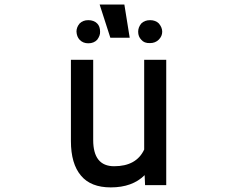

<svg xmlns="http://www.w3.org/2000/svg" viewBox="-20 -812 1040 842"><path d="M616.2 0 614.3 -43.9Q560.5 9.8 465.8 9.8Q377.9 9.8 335 -42Q291 -93.8 291 -193.4V-549.8H388.7V-198.2Q388.7 -83 480.5 -83Q578.1 -83 612.3 -156.2V-549.8H709V0ZM691.4 -672.9Q691.4 -691.4 676.8 -709Q662.1 -723.6 638.2 -723.6Q614.3 -723.6 599.6 -709Q585.9 -692.4 585.9 -672.9Q585.9 -651.4 599.6 -637.7Q612.3 -622.1 637.7 -623Q661.1 -623 676.3 -638.2Q691.4 -653.3 691.4 -672.9ZM548.8 -646.5 525.4 -792H417L463.9 -646.5ZM418.9 -672.9Q418.9 -696.3 406.2 -709Q391.6 -723.6 367.2 -723.6Q343.8 -723.6 329.1 -709Q315.4 -692.4 315.4 -673.8Q316.4 -651.4 329.1 -637.7Q343.8 -622.1 367.2 -622.1Q391.6 -622.1 406.2 -637.7Q419.9 -656.2 418.9 -672.9Z"/></svg>

Font: RobotoJAA
Style: Medium
Weight: 500
Version: Version 2.05; 2016-11-05